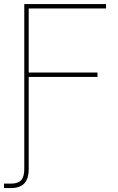

<svg xmlns="http://www.w3.org/2000/svg" viewBox="-34 -748 598 972"><path d="M-13.7 204.1V181.6Q-4.4 181.6 5.4 181.6Q15.1 181.6 21.5 181.6Q56.6 181.6 72.8 164.6Q88.9 147.5 88.9 107.4V-62.5H111.3V107.4Q111.3 157.2 88.9 180.7Q66.4 204.1 21.5 204.1Q15.1 204.1 4.9 204.1Q-5.4 204.1 -13.7 204.1ZM88.9 0V-727.5H502.9V-705.1H111.3V-380.9H459.5V-358.4H111.3V0Z"/></svg>

Font: Inter 28pt Thin
Style: Regular
Weight: 250
Designer: Rasmus Andersson
Foundry: rsms
Version: Version 4.001;git-66647c0bb